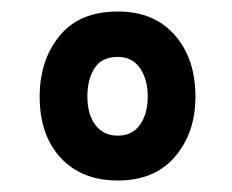

<svg xmlns="http://www.w3.org/2000/svg" viewBox="-20 -587 403 334"><path d="M185 -273Q122 -273 85.5 -312.5Q49 -352 49 -419Q49 -482 83.5 -524.5Q118 -567 185 -567Q248 -567 284 -526Q320 -485 320 -419Q320 -356 284.5 -314.5Q249 -273 185 -273ZM185 -351Q210 -351 223.5 -370Q237 -389 237 -419Q237 -449 223.5 -468.5Q210 -488 185 -488Q157 -488 144.5 -468.5Q132 -449 132 -419Q132 -388 146 -369.5Q160 -351 185 -351Z"/></svg>

Font: Noto Sans ExtraCondensed SemiBold
Style: Regular
Weight: 600
Width: 2
Designer: Monotype Design Team
Foundry: Monotype Imaging Inc.
Version: Version 2.013; ttfautohint (v1.8.4.7-5d5b)